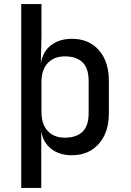

<svg xmlns="http://www.w3.org/2000/svg" viewBox="-20 -750 640 940"><path d="M84 170V-730H183V-572L180 -444H181Q190 -498 230.5 -529Q271 -560 332 -560Q415 -560 464 -504.5Q513 -449 513 -354V-196Q513 -101 463.5 -45.5Q414 10 332 10Q271 10 231 -21Q191 -52 182 -107V170ZM298 -76Q353 -76 383.5 -104.5Q414 -133 414 -197V-353Q414 -417 383.5 -445.5Q353 -474 298 -474Q244 -474 213.5 -441Q183 -408 183 -348V-202Q183 -142 213.5 -109Q244 -76 298 -76Z"/></svg>

Font: Pitagon Sans Mono Medium
Style: Regular
Weight: 500
Monospace: yes
Designer: Travis Tran
Foundry: Pitagon
Version: Version 1.001; ttfautohint (v1.8.4.7-5d5b);gftools[0.9.26]